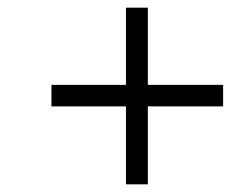

<svg xmlns="http://www.w3.org/2000/svg" viewBox="-20 -500 601 500"><path d="M114 -223V-279H308V-480H365V-279H561V-223H365V-20H308V-223Z"/></svg>

Font: Titillium Web Light
Style: Italic
Weight: 300
Italic angle: -13°
Version: Version 1.002;PS 57.000;hotconv 1.0.70;makeotf.lib2.5.55311